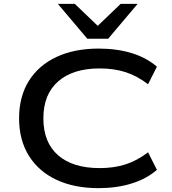

<svg xmlns="http://www.w3.org/2000/svg" viewBox="-20 -966 892 996"><path d="M491 10Q365 10 272.5 -33.5Q180 -77 129.5 -158.5Q79 -240 79 -352Q79 -465 129.5 -546Q180 -627 273 -670.5Q366 -714 492 -714Q586 -714 663 -690.5Q740 -667 794 -620L748 -529Q692 -572 632 -591.5Q572 -611 497 -611Q359 -611 282 -544Q205 -477 205 -352Q205 -227 281.5 -160.5Q358 -94 497 -94Q572 -94 632 -113.5Q692 -133 748 -176L794 -85Q740 -38 662.5 -14Q585 10 491 10ZM433 -765 280 -946H368L487 -832L606 -946H694L541 -765Z"/></svg>

Font: Nunito Sans 10pt Expanded SemiBold
Style: Regular
Weight: 600
Width: 7
Designer: Vernon Adams
Foundry: Vernon Adams
Version: Version 3.101;gftools[0.9.27]